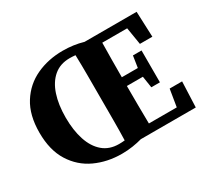

<svg xmlns="http://www.w3.org/2000/svg" viewBox="-139 -889 1208 1122"><g transform="rotate(-30 465.0 -328.5)"><path d="M211 -329Q211 -243 232.5 -177.5Q254 -112 297 -75.5Q340 -39 404 -39Q414 -39 423.5 -39.5Q433 -40 443 -41Q445 -107 445 -174.5Q445 -242 445 -310V-347Q445 -414 445 -481.5Q445 -549 443 -616Q433 -617 423.5 -617.5Q414 -618 404 -618Q340 -618 297 -581.5Q254 -545 232.5 -480Q211 -415 211 -329ZM822 -172H906L899 0H528Q500 8 464.5 13.5Q429 19 391 19Q293 19 212 -18.5Q131 -56 82.5 -133.5Q34 -211 34 -329Q34 -447 82.5 -524Q131 -601 212 -638.5Q293 -676 391 -676Q463 -676 528 -657H879L886 -485H802L783 -601H615Q614 -544 613.5 -486Q613 -428 613 -369H721L733 -447H791V-232H733L721 -310H613Q613 -241 613.5 -179Q614 -117 615 -56H803Z"/></g></svg>

Font: Source Serif Pro
Style: Bold
Weight: 700
Designer: Frank Grießhammer
Foundry: Adobe Systems Incorporated
Version: Version 3.001;hotconv 1.0.111;makeotfexe 2.5.65597